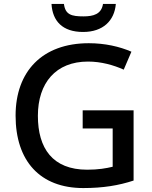

<svg xmlns="http://www.w3.org/2000/svg" viewBox="-20 -943 770 973"><path d="M567 -923H502C494 -871 453 -860 403 -860C343 -860 311 -868 304 -923H241C246 -836 297 -781 401 -781C502 -781 560 -838 567 -923ZM399 -384V-292H551V-98C518 -90 478 -83 422 -83C246 -83 172 -192 172 -356C172 -523 263 -631 426 -631C493 -631 556 -613 607 -590L646 -681C586 -707 512 -724 430 -724C194 -724 59 -581 59 -357C59 -127 183 10 402 10C502 10 581 -3 657 -28V-384Z"/></svg>

Font: Noto Sans Cherokee Medium
Style: Regular
Weight: 500
Designer: Monotype Design Team
Foundry: Monotype Imaging Inc.
Version: Version 2.001